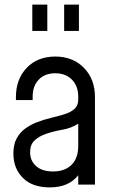

<svg xmlns="http://www.w3.org/2000/svg" viewBox="-20 -800 494 832"><path d="M195 12Q120 12 79 -29.2Q38 -70.5 38 -134.5Q38 -174 52.2 -200.2Q66.5 -226.5 89.5 -243Q112.5 -259.5 138 -269.5Q168.5 -281.5 200.2 -289Q232 -296.5 258.8 -304.8Q285.5 -313 302.2 -327.5Q319 -342 319 -368.5V-381.5Q319 -427 291.8 -454.8Q264.5 -482.5 219.5 -482.5Q174 -482.5 147.8 -454.8Q121.5 -427 121.5 -381.5V-366.5H49V-379Q49 -457.5 96 -506.2Q143 -555 219.5 -555Q295.5 -555 343.5 -506.2Q391.5 -457.5 391.5 -379V0H319V-40.5Q277 12.5 195 12ZM210 -57Q260.5 -57 289.8 -85.5Q319 -114 319 -168V-264Q288.5 -244.5 251 -238Q213.5 -231.5 179.5 -220Q149 -209.5 129.8 -191.5Q110.5 -173.5 110.5 -140Q110.5 -103.5 136.5 -80.2Q162.5 -57 210 -57ZM120 -666V-780H185V-666ZM258 -666V-780H322V-666Z"/></svg>

Font: Mohave
Style: Regular
Weight: 400
Designer: Gumpita Rahayu
Foundry: Tokotype
Version: Version 2.003; ttfautohint (v1.8.3)